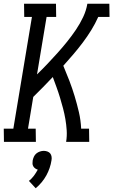

<svg xmlns="http://www.w3.org/2000/svg" viewBox="-47 -755 603 1022"><path d="M-26 0 -27 -70H24L123 -665H82L81 -735H251L252 -665H201L150 -359Q179 -387 206 -415.5Q233 -444 259.5 -473.5Q286 -503 310.5 -533.5Q335 -564 357 -596.5Q379 -629 395.5 -664Q412 -699 418 -735H535L536 -665H476Q460 -629 439 -595Q418 -561 394 -529Q370 -497 343.5 -466Q317 -435 290 -405Q307 -365 322.5 -324.5Q338 -284 350.5 -242.5Q363 -201 373 -158Q383 -115 385 -70H427L428 0H305Q310 -31 308 -61.5Q306 -92 301 -121Q296 -150 288.5 -178.5Q281 -207 272.5 -235Q264 -263 254 -290.5Q244 -318 234 -345Q208 -318 182.5 -291.5Q157 -265 130 -239L102 -70H143L144 0ZM143 247 107 208Q122 196 133.5 180.5Q145 165 154 148Q147 146 140.5 141.5Q134 137 130 130Q126 123 126 115Q126 107 127 99Q129 89 133.5 79Q138 69 146.5 62Q155 55 165.5 51.5Q176 48 186 48Q196 48 205.5 51.5Q215 55 220.5 62Q226 69 227.5 79Q229 89 227 99Q224 119 217 139.5Q210 160 199.5 179Q189 198 174.5 215.5Q160 233 143 247Z"/></svg>

Font: Iosevka Curly Slab
Style: Italic
Weight: 400
Italic angle: -9°
Monospace: yes
Designer: Belleve Invis
Foundry: Belleve Invis
Version: Version 22.1.2; ttfautohint (v1.8.4)